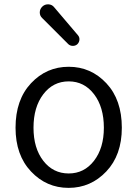

<svg xmlns="http://www.w3.org/2000/svg" viewBox="-20 -866 642 898"><path d="M52.7 -268.6Q52.7 -399.4 125 -476.6Q197.3 -553.7 301.3 -553.7Q405.3 -553.7 477.5 -476.6Q549.8 -399.4 549.8 -268.6Q549.8 -140.6 477.1 -64Q404.3 12.7 300.8 12.7Q197.3 12.7 125 -64Q52.7 -140.6 52.7 -268.6ZM465.8 -268.6Q465.8 -365.2 419.9 -425.3Q374 -485.4 301.3 -485.4Q228.5 -485.4 182.6 -425.3Q136.7 -365.2 136.7 -268.6Q136.7 -172.9 182.6 -113.8Q228.5 -54.7 301.3 -54.7Q374 -54.7 419.9 -114.3Q465.8 -173.8 465.8 -268.6ZM341.8 -659.2Q333 -651.4 320.8 -651.4Q308.6 -651.4 299.8 -659.2L177.7 -781.2Q166 -792 166 -807.6Q166 -824.2 178.7 -835.9Q189.5 -845.7 204.1 -845.7Q205.1 -845.7 207 -845.7Q223.6 -844.7 233.4 -832L343.8 -702.1Q351.6 -693.4 351.6 -682.6Q351.6 -668.9 341.8 -659.2Z"/></svg>

Font: Gen Jyuu Gothic P Normal
Style: Regular
Weight: 300
Designer: [Source Han Sans]
Ryoko NISHIZUKA  (kana & ideographs); Paul D. Hunt (Latin, Greek & Cyrillic); Wenlong ZHANG  (bopomofo
Version: Version 1.002.20150607